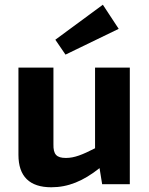

<svg xmlns="http://www.w3.org/2000/svg" viewBox="-20 -779 630 812"><path d="M257 -548 482 -657 415 -759 214 -611ZM529 -493H382V-152C329 -125 295 -111 259 -111C219 -111 205 -126 206 -169V-493H58V-124C58 -33 105 13 197 13C268 13 332 -13 401 -68L412 0H529Z"/></svg>

Font: SnT
Style: Bold
Weight: 700
Designer: Natanael Gama
Version: Version 1.001;PS 001.001;hotconv 1.0.70;makeotf.lib2.5.58329